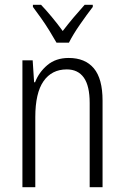

<svg xmlns="http://www.w3.org/2000/svg" viewBox="-20 -785 521 805"><path d="M268 -542Q337 -542 373.5 -498.5Q410 -455 410 -363V0H356V-353Q356 -425 331.5 -459.5Q307 -494 260 -494Q197 -494 162.5 -444.5Q128 -395 128 -294V0H74V-532H117L123 -440H127Q143 -482 178.5 -512Q214 -542 268 -542ZM217 -606Q204 -629 187 -656.5Q170 -684 151.5 -710Q133 -736 118 -756V-765H152Q173 -743 197.5 -713.5Q222 -684 243 -655Q266 -685 287.5 -710.5Q309 -736 335 -765H369V-756Q345 -725 315.5 -682.5Q286 -640 269 -606Z"/></svg>

Font: Noto Sans Gurmukhi Condensed Light
Style: Regular
Weight: 300
Width: 3
Designer: Jelle Bosma - Monotype Design Team
Foundry: Monotype Imaging Inc.
Version: Version 2.004; ttfautohint (v1.8.4.7-5d5b)